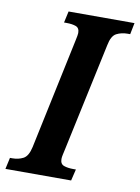

<svg xmlns="http://www.w3.org/2000/svg" viewBox="-101 -770 602 826"><g transform="rotate(10 200.0 -357.0)"><path d="M-19 0 -8 -50H3Q29 -50 50 -61Q71 -72 80 -113L182 -595Q188 -622 188 -630Q188 -652 172 -658Q156 -664 130 -664H120L131 -714H419L409 -664H398Q371 -664 349.5 -653Q328 -642 320 -600L219 -128Q216 -114 213.5 -103Q211 -92 211 -84Q211 -62 227.5 -56Q244 -50 269 -50H280L268 0Z"/></g></svg>

Font: Noto Serif ExtraCondensed
Style: Bold Italic
Weight: 700
Width: 2
Italic angle: -12°
Designer: Monotype Design Team
Foundry: Monotype Imaging Inc.
Version: Version 2.013; ttfautohint (v1.8.4.7-5d5b)